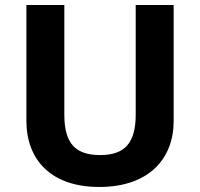

<svg xmlns="http://www.w3.org/2000/svg" viewBox="-20 -734 796 764"><path d="M671 -252V-714H520V-278C520 -167 478 -117 379 -117C284 -117 236 -159 236 -277V-714H85V-254C85 -95 186 10 375 10C574 10 671 -104 671 -252Z"/></svg>

Font: Noto Sans Lisu
Style: Bold
Weight: 700
Designer: Monotype Design Team. David Williams.
Foundry: Monotype Imaging Inc.
Version: Version 2.102